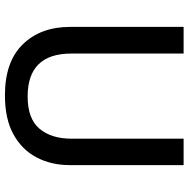

<svg xmlns="http://www.w3.org/2000/svg" viewBox="-13 -741 764 778"><g transform="rotate(90 369.0 -352.0)"><path d="M649 -252Q649 -178 618 -118.5Q587 -59 524.5 -24.5Q462 10 366 10Q230 10 159.5 -62.5Q89 -135 89 -254V-714H197V-259Q197 -82 371 -82Q461 -82 501.5 -130Q542 -178 542 -260V-714H649Z"/></g></svg>

Font: Noto Sans Bengali Medium
Style: Regular
Weight: 500
Designer: Jelle Bosma - Monotype Design Team
Foundry: Monotype Imaging Inc.
Version: Version 2.003; ttfautohint (v1.8.4.7-5d5b)